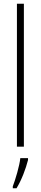

<svg xmlns="http://www.w3.org/2000/svg" viewBox="-20 -780 216 1021"><path d="M107 0V-760H70V0ZM129 71V61H88C84 101 62 175 48 211V221H68C95 177 117 118 129 71Z"/></svg>

Font: Noto Sans Sinhala UI ExtraCondensed ExtraLight
Style: Regular
Weight: 200
Width: 2
Designer: Jelle Bosma - Monotype Design Team
Foundry: Monotype Imaging Inc.
Version: Version 2.006